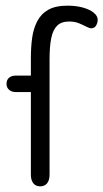

<svg xmlns="http://www.w3.org/2000/svg" viewBox="-20 -649 365 678"><path d="M89 -382H35Q21 -382 12 -374.5Q3 -367 3 -353Q3 -340 12 -332Q21 -324 35 -324H89V-32Q89 -13 97.5 -2Q106 9 122 9Q138 9 146.5 -2Q155 -13 155 -32V-440Q155 -485 161 -514.5Q167 -544 182 -558.5Q197 -573 224 -573Q244 -573 258.5 -567Q273 -561 283.5 -555.5Q294 -550 301 -549Q314 -549 319.5 -559Q325 -569 325 -579Q325 -593 310.5 -604.5Q296 -616 272 -622.5Q248 -629 219 -629Q176 -629 150.5 -614.5Q125 -600 111.5 -574Q98 -548 93.5 -515Q89 -482 89 -444Z"/></svg>

Font: Beiruti
Style: Regular
Weight: 400
Designer: Arlette Boutros
Foundry: Boutros
Version: Version 1.41